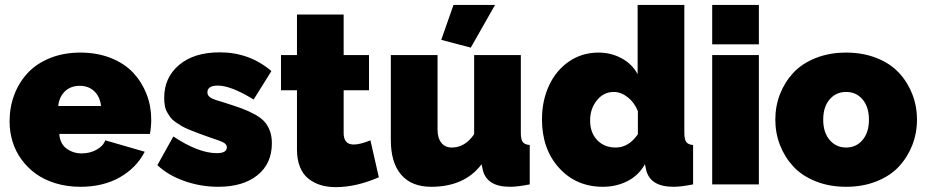

<svg xmlns="http://www.w3.org/2000/svg" viewBox="-20 -750 3769 781"><path d="M307.1 9.8Q252.9 9.8 206.3 -4.4Q159.7 -18.6 125.7 -43.2Q91.8 -67.9 67.4 -101.3Q43 -134.8 31 -174.1Q19 -213.4 19 -255.9Q19 -313.5 37.8 -363.8Q56.6 -414.1 92.3 -452.6Q127.9 -491.2 183.3 -513.7Q238.8 -536.1 307.1 -536.1Q375.5 -536.1 431.2 -513.9Q486.8 -491.7 522 -453.9Q557.1 -416 576.2 -367.2Q595.2 -318.4 595.2 -263.2Q595.2 -234.4 589.8 -205.1H221.2Q224.1 -165.5 250.5 -145.8Q276.9 -126 313 -126Q344.7 -126 372.1 -140.6Q399.4 -155.3 408.2 -179.2L568.8 -132.8Q535.2 -67.4 467.5 -28.8Q399.9 9.8 307.1 9.8ZM216.8 -318.8H391.1Q386.7 -356.9 363.5 -378.9Q340.3 -400.9 304.2 -400.9Q268.1 -400.9 244.6 -378.9Q221.2 -356.9 216.8 -318.8Z M867.7 9.8Q797.4 9.8 731.2 -13.2Q665 -36.1 620.1 -78.1L685.1 -194.8Q787.6 -127 861.8 -127Q902.8 -127 902.8 -150.9Q902.8 -163.1 888.2 -170.7Q873.5 -178.2 834 -190.9Q806.2 -200.7 789.8 -206.8Q773.4 -212.9 752.4 -221.4Q731.4 -230 719.7 -236.8Q708 -243.7 694.3 -253.2Q680.7 -262.7 673.6 -272.2Q666.5 -281.7 659.7 -293.9Q652.8 -306.2 650.4 -320.6Q647.9 -335 647.9 -352.1Q647.9 -434.6 708.5 -485.8Q769 -537.1 874 -537.1Q994.6 -537.1 1084 -460.9L1011.7 -345.2Q919.4 -401.9 865.7 -401.9Q823.7 -401.9 823.7 -374Q823.7 -359.9 838.1 -351.8Q852.5 -343.8 891.1 -333Q935.1 -319.3 963.4 -308.8Q991.7 -298.3 1017.3 -284.2Q1043 -270 1056.6 -254.2Q1070.3 -238.3 1078.1 -216.8Q1085.9 -195.3 1085.9 -167Q1085.9 -84.5 1027.3 -37.4Q968.8 9.8 867.7 9.8Z M1521 -28.8Q1428.2 11.2 1346.2 11.2Q1312.5 11.2 1284.9 2.9Q1257.3 -5.4 1235.1 -22.7Q1212.9 -40 1200.4 -70.3Q1188 -100.6 1188 -142.1V-382.8H1123V-525.9H1188V-690.9H1377.9V-525.9H1481V-382.8H1377.9V-209Q1377.9 -162.1 1418.9 -162.1Q1444.8 -162.1 1486.8 -179.2Z M1895 -556.2 1774.9 -587.9 1824.7 -730H1993.7ZM1569.8 -180.2V-525.9H1759.8V-223.1Q1759.8 -189 1775.1 -169.4Q1790.5 -149.9 1817.9 -149.9Q1871.6 -149.9 1908.7 -204.1V-525.9H2098.6V-210Q2098.6 -183.1 2106.4 -172.4Q2114.3 -161.6 2134.8 -160.2V0Q2085.9 9.8 2054.7 9.8Q1957.5 9.8 1942.9 -63L1939 -82Q1870.1 9.8 1733.9 9.8Q1654.3 9.8 1612.1 -39.1Q1569.8 -87.9 1569.8 -180.2Z M2184.6 -264.2Q2184.6 -340.8 2213.6 -402.8Q2242.7 -464.8 2295.4 -500.5Q2348.1 -536.1 2414.6 -536.1Q2465.8 -536.1 2508.8 -512.7Q2551.8 -489.3 2573.7 -448.2V-730H2763.7V-210Q2763.7 -183.1 2771.5 -172.4Q2779.3 -161.6 2799.3 -160.2V0Q2750.5 9.8 2719.7 9.8Q2622.1 9.8 2607.4 -63L2603.5 -82Q2577.6 -36.1 2532.2 -13.2Q2486.8 9.8 2432.6 9.8Q2323.7 9.8 2254.2 -66.9Q2184.6 -143.6 2184.6 -264.2ZM2574.7 -204.1V-297.9Q2561 -332.5 2533.7 -354.2Q2506.3 -376 2476.6 -376Q2435.5 -376 2408 -342Q2380.4 -308.1 2380.4 -259.8Q2380.4 -210.4 2409.2 -180.2Q2438 -149.9 2484.4 -149.9Q2537.6 -149.9 2574.7 -204.1Z M2877 -569.8V-730H3066.9V-569.8ZM2877 0V-525.9H3066.9V0Z M3133.8 -263.2Q3133.8 -318.4 3152.8 -367.2Q3171.9 -416 3207 -453.9Q3242.2 -491.7 3297.9 -513.9Q3353.5 -536.1 3421.9 -536.1Q3490.2 -536.1 3545.9 -513.9Q3601.6 -491.7 3636.7 -453.9Q3671.9 -416 3690.9 -367.2Q3710 -318.4 3710 -263.2Q3710 -208.5 3690.9 -159.7Q3671.9 -110.8 3636.7 -72.8Q3601.6 -34.7 3545.9 -12.5Q3490.2 9.8 3421.9 9.8Q3353.5 9.8 3297.9 -12.5Q3242.2 -34.7 3207 -72.8Q3171.9 -110.8 3152.8 -159.7Q3133.8 -208.5 3133.8 -263.2ZM3421.9 -376Q3380.4 -376 3354.5 -345.5Q3328.6 -314.9 3328.6 -263.2Q3328.6 -211.4 3354.7 -180.7Q3380.9 -149.9 3421.9 -149.9Q3462.9 -149.9 3488.8 -180.7Q3514.6 -211.4 3514.6 -263.2Q3514.6 -314.9 3488.8 -345.5Q3462.9 -376 3421.9 -376Z"/></svg>

Font: Rawline Black
Style: Regular
Weight: 900
Designer: Matt McInerney, Pablo Impallari, Rodrigo Fuenzalida
Foundry: Matt McInerney, Pablo Impallari, Rodrigo Fuenzalida
Version: Version 4.020;PS 004.020;hotconv 1.0.88;makeotf.lib2.5.64775